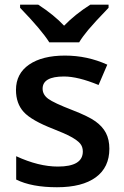

<svg xmlns="http://www.w3.org/2000/svg" viewBox="-20 -786 527 816"><path d="M444.8 -153.8Q444.8 -74.7 387.2 -32.5Q329.6 9.8 222.2 9.8Q114.3 9.8 48.8 -22.9V-122.1Q144 -78.1 226.1 -78.1Q332 -78.1 332 -142.1Q332 -162.6 320.3 -176.3Q308.6 -189.9 281.7 -204.6Q254.9 -219.2 207 -237.8Q113.8 -273.9 80.8 -310.1Q47.9 -346.2 47.9 -403.8Q47.9 -473.1 103.8 -511.5Q159.7 -549.8 255.9 -549.8Q351.1 -549.8 436 -511.2L398.9 -424.8Q311.5 -460.9 252 -460.9Q161.1 -460.9 161.1 -409.2Q161.1 -383.8 184.8 -366.2Q208.5 -348.6 288.1 -317.9Q355 -292 385.3 -270.5Q415.5 -249 430.2 -220.9Q444.8 -192.9 444.8 -153.8ZM441.4 -766.1V-752.9Q379.9 -689 354.7 -658.7Q329.6 -628.4 316.4 -606H189.5Q157.7 -657.2 65.4 -752.9V-766.1H142.6Q210 -722.2 252.4 -676.8Q299.8 -725.6 363.8 -766.1Z"/></svg>

Font: f0_41264          
Style: Regular
Weight: 600
Foundry: Ascender Corporation
Version: Version 1.10